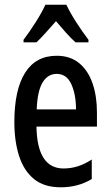

<svg xmlns="http://www.w3.org/2000/svg" viewBox="-20 -786 470 816"><path d="M221 -549Q278 -549 316 -518Q354 -487 373 -432.5Q392 -378 392 -309V-248H135Q138 -70 250 -70Q281 -70 310 -79Q339 -88 370 -108V-25Q312 10 238 10Q167 10 124 -25.5Q81 -61 61 -123.5Q41 -186 41 -267Q41 -404 86.5 -476.5Q132 -549 221 -549ZM221 -472Q183 -472 161 -435.5Q139 -399 136 -321H303Q303 -385 283 -428.5Q263 -472 221 -472ZM262 -766Q278 -732 304 -691.5Q330 -651 356 -617V-606H301Q281 -624 260.5 -647Q240 -670 218 -696Q195 -670 173.5 -646Q152 -622 135 -606H80V-617Q106 -651 132.5 -693Q159 -735 173 -766Z"/></svg>

Font: Noto Sans Lao UI ExtCond Med
Style: Regular
Weight: 500
Width: 2
Designer: Monotype Design Team
Foundry: Monotype Imaging Inc.
Version: Version 2.000; ttfautohint (v1.8.4.7-5d5b)